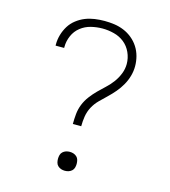

<svg xmlns="http://www.w3.org/2000/svg" viewBox="-111 -832 823 930"><g transform="rotate(15 300.0 -367.5)"><path d="M279 -221Q279 -246 281.5 -271.5Q284 -297 293.5 -320.5Q303 -344 318.5 -364.5Q334 -385 351.5 -402.5Q369 -420 388 -437.5Q407 -455 422 -475.5Q437 -496 446.5 -520Q456 -544 456 -569Q456 -599 443.5 -626.5Q431 -654 408.5 -672Q386 -690 357 -697.5Q328 -705 299 -705Q270 -705 241.5 -698Q213 -691 190 -673Q167 -655 155 -627.5Q143 -600 143 -571Q143 -570 143 -568.5Q143 -567 143 -566H100Q100 -568 100 -569.5Q100 -571 100 -573Q100 -597 107 -621Q114 -645 127 -666Q140 -687 160 -702.5Q180 -718 202.5 -727Q225 -736 249.5 -739.5Q274 -743 299 -743Q324 -743 348.5 -739.5Q373 -736 396 -726.5Q419 -717 438.5 -701Q458 -685 471.5 -664Q485 -643 491.5 -618.5Q498 -594 498 -569Q498 -544 491 -519.5Q484 -495 471.5 -473Q459 -451 442.5 -431.5Q426 -412 407.5 -394.5Q389 -377 371 -359Q353 -341 341 -318.5Q329 -296 325 -271Q321 -246 321 -221ZM300 8Q290 8 281 5Q272 2 265 -4.5Q258 -11 255.5 -20.5Q253 -30 253 -39Q253 -49 255.5 -58.5Q258 -68 265 -74.5Q272 -81 281 -84Q290 -87 300 -87Q310 -87 319 -84Q328 -81 335 -74.5Q342 -68 344.5 -58.5Q347 -49 347 -39Q347 -30 344.5 -20.5Q342 -11 335 -4.5Q328 2 319 5Q310 8 300 8Z"/></g></svg>

Font: Iosevka Slab XLtEx
Style: Regular
Weight: 200
Width: 7
Monospace: yes
Designer: Belleve Invis
Foundry: Belleve Invis
Version: Version 11.1.0; ttfautohint (v1.8.3)